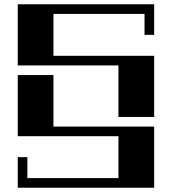

<svg xmlns="http://www.w3.org/2000/svg" viewBox="-20 -715 804 898"><path d="M656 -552V-650H230V-454H701V-168H534V-409H63V-695H701V-552ZM108 20V118H534V-78H63V-364H230V-123H701V163H63V20Z"/></svg>

Font: Geostar Fill
Style: Regular
Weight: 400
Designer: Joe Prince
Foundry: Joe Prince
Version: Version 1.002